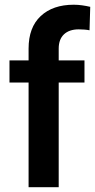

<svg xmlns="http://www.w3.org/2000/svg" viewBox="-20 -780 396 800"><path d="M99.1 0V-577.6Q99.1 -666 149.7 -713.1Q200.2 -760.3 287.1 -760.3Q305.2 -760.3 322.3 -757.8Q339.4 -755.4 356 -751.5L353 -653.8Q343.8 -655.8 332.3 -656.7Q320.8 -657.7 308.1 -657.7Q268.6 -657.7 246.6 -637Q224.6 -616.2 224.6 -577.6V0ZM332 -436H19.5V-528.3H332Z"/></svg>

Font: Heebo SemiBold
Style: Regular
Weight: 600
Designer: Oded Ezer
Foundry: Ezer Type House
Version: Version 3.100